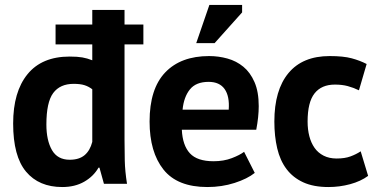

<svg xmlns="http://www.w3.org/2000/svg" viewBox="-20 -740 1526 774"><path d="M482 -641H558V-561H482V-176Q482 -134 483 -92Q484 -50 492 1H399L381 -64H377Q357 -29 319.5 -7.5Q282 14 231 14Q137 14 85 -48Q33 -110 33 -242Q33 -370 91 -441Q149 -512 261 -512Q292 -512 312 -508.5Q332 -505 352 -497V-561H204V-641H352V-700H482ZM261 -96Q299 -96 321 -114.5Q343 -133 352 -168V-380Q338 -391 321 -396.5Q304 -402 277 -402Q222 -402 194.5 -365Q167 -328 167 -238Q167 -174 189.5 -135Q212 -96 261 -96Z M1007 -43Q977 -19 925.5 -2.5Q874 14 816 14Q695 14 639 -56.5Q583 -127 583 -250Q583 -382 646 -448Q709 -514 823 -514Q861 -514 897 -504Q933 -494 961 -471Q989 -448 1006 -409Q1023 -370 1023 -312Q1023 -291 1020.5 -267Q1018 -243 1013 -217H713Q716 -154 745.5 -122Q775 -90 841 -90Q882 -90 914.5 -102.5Q947 -115 964 -128ZM821 -410Q770 -410 745.5 -379.5Q721 -349 716 -298H902Q906 -352 885.5 -381Q865 -410 821 -410ZM824 -720H956V-690L845 -566H771Z M1464 -31Q1434 -9 1391.5 2.5Q1349 14 1304 14Q1244 14 1202.5 -5Q1161 -24 1135 -58.5Q1109 -93 1097.5 -142Q1086 -191 1086 -250Q1086 -377 1143 -445.5Q1200 -514 1309 -514Q1364 -514 1397.5 -505Q1431 -496 1458 -482L1427 -376Q1404 -387 1381.5 -393Q1359 -399 1330 -399Q1276 -399 1248 -363.5Q1220 -328 1220 -250Q1220 -218 1227 -191Q1234 -164 1248 -144Q1262 -124 1284.5 -112.5Q1307 -101 1337 -101Q1370 -101 1393 -109.5Q1416 -118 1434 -130Z"/></svg>

Font: PTSans
Style: Bold
Weight: 700
Designer: A.Korolkova, O.Umpeleva, V.Yefimov
Foundry: ParaType Ltd
Version: Version 2.003W OFL